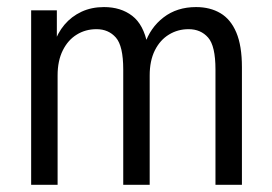

<svg xmlns="http://www.w3.org/2000/svg" viewBox="-20 -515 759 535"><path d="M66.8 0V-486.3H138.4V-391.3H129.8Q140.1 -422.9 159.6 -446.1Q179.1 -469.2 207.1 -482.3Q235.1 -495.3 269.7 -495.3Q316.6 -495.3 348.4 -470.9Q380.2 -446.5 390.9 -391.1H383.2Q398.4 -437.9 435.8 -466.6Q473.1 -495.3 526.4 -495.3Q565.5 -495.3 594.3 -478.2Q623 -461.2 638.5 -424.4Q654.1 -387.5 654.1 -327.7V0H580.4V-321.2Q580.4 -387 559.9 -410.3Q539.4 -433.7 505.5 -433.7Q475.3 -433.7 450.7 -418.6Q426 -403.6 411.5 -374.7Q397.1 -345.7 397.1 -304.8V0H323.4V-321.2Q323.4 -387 302.9 -410.3Q282.4 -433.7 248.9 -433.7Q218.3 -433.7 193.9 -418.6Q169.4 -403.6 155 -374.7Q140.5 -345.7 140.5 -304.8V0Z"/></svg>

Font: Nunito Sans 12pt ExtraLight Condensed
Style: Regular
Weight: 200
Width: 3
Version: Version 3.101;gftools[0.9.27]